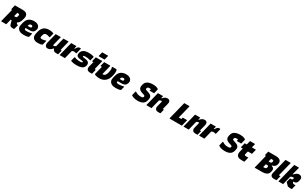

<svg xmlns="http://www.w3.org/2000/svg" viewBox="520 -3633 10375 6487"><g transform="rotate(30 5708.0 -390.0)"><path d="M187 0H-5Q-16 0 -14 -11Q18 -141 50 -266.5Q82 -392 114 -520H86Q81 -520 79 -523.5Q77 -527 78 -531Q89 -575 99.5 -616Q110 -657 120 -700H425Q547 -700 593.5 -641Q640 -582 612 -475L596 -413Q561 -282 473 -237Q478 -222 482 -208Q488 -188 494.5 -183Q501 -178 520 -178H545Q535 -135 523.5 -90.5Q512 -46 501 -3Q498 8 487 8H440Q383 8 356 -8Q329 -24 317 -66Q306 -102 295.5 -138Q285 -174 275 -210H239Q232 -183 225 -155Q218 -127 211 -99Q205 -74 198.5 -48.5Q192 -23 187 0ZM298 -445Q293 -427 288.5 -408.5Q284 -390 280 -372H328Q355 -372 370.5 -385Q386 -398 393 -428L400 -457Q405 -477 403.5 -489.5Q402 -502 396 -508Q385 -520 346 -520H317Q312 -501 307 -482.5Q302 -464 298 -445Z M962 -564Q1040 -564 1091 -535.5Q1142 -507 1163 -461.5Q1184 -416 1171 -365L1167 -351Q1150 -285 1105 -251.5Q1060 -218 978 -218H816L815 -215Q811 -199 811 -185Q811 -171 818 -162Q835 -141 895 -141Q954 -142 996 -148Q1038 -154 1084 -167H1104Q1095 -132 1086.5 -96Q1078 -60 1069 -25Q1068 -20 1064 -16Q1055 -7 1026 0.5Q997 8 956 12.5Q915 17 868 17Q773 17 712 -15Q651 -47 628 -104Q605 -161 624 -236L646 -327Q675 -443 752.5 -503.5Q830 -564 962 -564ZM932 -407Q863 -407 846 -340L840 -315H947Q961 -315 970.5 -322Q980 -329 984 -346Q992 -374 978 -391Q964 -407 932 -407Z M1539 -563Q1611 -563 1659.5 -550Q1708 -537 1718 -530Q1723 -527 1721 -521Q1711 -478 1701 -437Q1691 -396 1680 -353H1660Q1629 -368 1597 -375Q1565 -382 1533 -382Q1498 -382 1470 -362.5Q1442 -343 1431 -301L1418 -253Q1413 -232 1411.5 -215Q1410 -198 1417 -187Q1430 -165 1479 -165Q1510 -165 1546 -172Q1582 -179 1620 -193H1640Q1630 -151 1619.5 -109.5Q1609 -68 1598 -26Q1597 -22 1592 -17Q1581 -7 1533.5 4Q1486 15 1418 15Q1293 15 1238.5 -51Q1184 -117 1213 -238L1234 -325Q1252 -396 1289.5 -449.5Q1327 -503 1388.5 -533Q1450 -563 1539 -563Z M1799 -547H1991Q2003 -547 1999 -536L1915 -200Q1907 -169 1936 -169Q1953 -169 1972 -176.5Q1991 -184 2017 -204Q2037 -286 2058 -368Q2079 -450 2103 -547H2294Q2305 -547 2302 -536Q2280 -447 2257.5 -357Q2235 -267 2214 -182Q2211 -174 2215 -171Q2218 -167 2224 -167H2254Q2244 -127 2234 -87.5Q2224 -48 2214 -8Q2211 3 2200 3H2126Q2071 3 2038 -23Q2005 -49 2000 -92H1981Q1897 11 1803 11Q1736 11 1710 -39.5Q1684 -90 1703 -166Q1721 -240 1738.5 -308Q1756 -376 1774 -449Q1781 -475 1787 -499.5Q1793 -524 1799 -547Z M2475 0H2278Q2266 0 2270 -11Q2272 -20 2280.5 -53.5Q2289 -87 2301.5 -135.5Q2314 -184 2328 -240Q2342 -296 2355.5 -350.5Q2369 -405 2380 -449Q2387 -476 2393 -501Q2399 -526 2404 -547H2601Q2613 -547 2609 -536Q2598 -490 2586 -444H2609Q2639 -504 2671.5 -530.5Q2704 -557 2750 -557Q2774 -557 2780 -549Q2784 -545 2781 -537Q2779 -528 2773 -504Q2767 -480 2759 -449Q2751 -418 2743.5 -387Q2736 -356 2730 -333H2710Q2693 -339 2675 -343Q2657 -347 2634 -347Q2615 -347 2595.5 -342.5Q2576 -338 2557 -326Q2516 -163 2475 0Z M2972 -154Q3021 -154 3041.5 -163Q3062 -172 3065 -184Q3067 -193 3056.5 -202.5Q3046 -212 3008 -216L2922 -228Q2835 -239 2808.5 -281.5Q2782 -324 2796 -385Q2814 -467 2884 -513Q2954 -559 3081 -559Q3172 -559 3228.5 -546.5Q3285 -534 3293 -527Q3298 -523 3297 -518Q3287 -480 3277.5 -441.5Q3268 -403 3258 -364H3238Q3190 -378 3148 -385.5Q3106 -393 3057 -393Q3015 -393 2996.5 -386Q2978 -379 2975 -365Q2971 -352 2978 -344.5Q2985 -337 3019 -332L3102 -320Q3184 -310 3218 -265.5Q3252 -221 3235 -148Q3213 -61 3140.5 -24.5Q3068 12 2924 12Q2872 12 2826 5.5Q2780 -1 2748 -10Q2716 -19 2705 -25Q2699 -28 2701 -34Q2711 -75 2720.5 -114Q2730 -153 2740 -191H2760Q2806 -172 2853.5 -163Q2901 -154 2972 -154Z M3365 -547H3610Q3621 -547 3618 -536Q3597 -451 3576 -367Q3555 -283 3534 -199Q3531 -188 3535 -185Q3539 -181 3546 -181H3577Q3566 -139 3555 -95.5Q3544 -52 3533 -10Q3530 0 3520 0H3464Q3370 0 3338 -46Q3306 -92 3327 -176Q3338 -218 3351.5 -269.5Q3365 -321 3376 -365H3331Q3320 -365 3323 -376ZM3468 -800H3692Q3703 -800 3700 -789L3660 -627H3436Q3424 -627 3427 -638Z M3691 -547H3925Q3936 -547 3933 -536Q3914 -459 3895 -381.5Q3876 -304 3856 -227Q3852 -213 3848.5 -197.5Q3845 -182 3841 -167Q3846 -166 3851 -165.5Q3856 -165 3861 -165Q3907 -165 3941 -200Q3975 -235 3991 -299L3999 -332Q4016 -404 4016.5 -446Q4017 -488 4002 -527L4007 -547H4162Q4170 -547 4175 -542Q4188 -530 4193.5 -497.5Q4199 -465 4196.5 -420Q4194 -375 4181 -325L4174 -295Q4138 -145 4047.5 -67.5Q3957 10 3820 10Q3745 10 3693 -5.5Q3641 -21 3626 -35Q3622 -39 3624 -48Q3646 -135 3666 -214Q3686 -293 3705 -370H3657Q3646 -370 3649 -381Q3659 -420 3670 -462.5Q3681 -505 3691 -547Z M4552 -564Q4630 -564 4681 -535.5Q4732 -507 4753 -461.5Q4774 -416 4761 -365L4757 -351Q4740 -285 4695 -251.5Q4650 -218 4568 -218H4406L4405 -215Q4401 -199 4401 -185Q4401 -171 4408 -162Q4425 -141 4485 -141Q4544 -142 4586 -148Q4628 -154 4674 -167H4694Q4685 -132 4676.5 -96Q4668 -60 4659 -25Q4658 -20 4654 -16Q4645 -7 4616 0.5Q4587 8 4546 12.5Q4505 17 4458 17Q4363 17 4302 -15Q4241 -47 4218 -104Q4195 -161 4214 -236L4236 -327Q4265 -443 4342.5 -503.5Q4420 -564 4552 -564ZM4522 -407Q4453 -407 4436 -340L4430 -315H4537Q4551 -315 4560.5 -322Q4570 -329 4574 -346Q4582 -374 4568 -391Q4554 -407 4522 -407Z M5504 -720Q5588 -720 5642.5 -701Q5697 -682 5716 -663Q5720 -659 5720 -656Q5720 -653 5718 -645Q5708 -605 5697.5 -562.5Q5687 -520 5677 -479H5510Q5499 -479 5502 -490Q5506 -504 5509.5 -517.5Q5513 -531 5516 -545Q5496 -550 5469 -550Q5423 -550 5402 -540.5Q5381 -531 5374 -505L5370 -489Q5366 -470 5372.5 -458Q5379 -446 5404 -438L5490 -409Q5588 -377 5614.5 -326.5Q5641 -276 5624 -208L5614 -164Q5589 -66 5514 -23Q5439 20 5319 20Q5226 20 5160 -2Q5094 -24 5070 -49Q5067 -52 5067 -55Q5067 -58 5068 -61Q5078 -104 5088 -144Q5098 -184 5107 -220H5127Q5165 -191 5214.5 -173Q5264 -155 5337 -155Q5384 -155 5408.5 -165Q5433 -175 5437 -194L5441 -211Q5447 -234 5433 -245.5Q5419 -257 5390 -266L5321 -288Q5265 -305 5234 -330Q5203 -355 5190 -383.5Q5177 -412 5176.5 -441Q5176 -470 5182 -496L5195 -546Q5218 -636 5300 -678Q5382 -720 5504 -720Z M5787 -547H5980Q5992 -547 5988 -536Q5983 -517 5978.5 -498.5Q5974 -480 5969 -461H5989Q6030 -511 6072 -534Q6114 -557 6161 -557Q6225 -557 6251 -515Q6277 -473 6257 -394Q6244 -340 6229.5 -286Q6215 -232 6201 -177Q6199 -171 6202 -168Q6205 -165 6210 -165H6242Q6232 -126 6222.5 -86.5Q6213 -47 6203 -8Q6200 3 6189 3H6106Q6060 3 6030.5 -18Q6001 -39 5991 -73.5Q5981 -108 5991 -150Q6004 -199 6016.5 -248.5Q6029 -298 6042 -352Q6050 -382 6021 -382Q6004 -382 5985 -375Q5966 -368 5942 -352Q5920 -264 5898 -176Q5876 -88 5854 0H5661Q5650 0 5653 -11Q5681 -121 5708.5 -230.5Q5736 -340 5763 -449Q5770 -476 5776 -501Q5782 -526 5787 -547Z M6564 0Q6551 0 6555 -11Q6592 -158 6628.5 -305.5Q6665 -453 6702 -600Q6708 -625 6714.5 -650Q6721 -675 6727 -700H6926Q6931 -700 6933.5 -696.5Q6936 -693 6934 -689Q6903 -565 6872 -437.5Q6841 -310 6809 -186H6911Q6915 -202 6919 -218Q6923 -234 6927 -250H7090Q7102 -250 7098 -239Q7083 -182 7067.5 -119.5Q7052 -57 7037 0Z M7237 -547H7430Q7442 -547 7438 -536Q7433 -517 7428.5 -498.5Q7424 -480 7419 -461H7439Q7480 -511 7522 -534Q7564 -557 7611 -557Q7675 -557 7701 -515Q7727 -473 7707 -394Q7694 -340 7679.5 -286Q7665 -232 7651 -177Q7649 -171 7652 -168Q7655 -165 7660 -165H7692Q7682 -126 7672.5 -86.5Q7663 -47 7653 -8Q7650 3 7639 3H7556Q7510 3 7480.5 -18Q7451 -39 7441 -73.5Q7431 -108 7441 -150Q7454 -199 7466.5 -248.5Q7479 -298 7492 -352Q7500 -382 7471 -382Q7454 -382 7435 -375Q7416 -368 7392 -352Q7370 -264 7348 -176Q7326 -88 7304 0H7111Q7100 0 7103 -11Q7131 -121 7158.5 -230.5Q7186 -340 7213 -449Q7220 -476 7226 -501Q7232 -526 7237 -547Z M7915 0H7718Q7706 0 7710 -11Q7712 -20 7720.5 -53.5Q7729 -87 7741.5 -135.5Q7754 -184 7768 -240Q7782 -296 7795.5 -350.5Q7809 -405 7820 -449Q7827 -476 7833 -501Q7839 -526 7844 -547H8041Q8053 -547 8049 -536Q8038 -490 8026 -444H8049Q8079 -504 8111.5 -530.5Q8144 -557 8190 -557Q8214 -557 8220 -549Q8224 -545 8221 -537Q8219 -528 8213 -504Q8207 -480 8199 -449Q8191 -418 8183.5 -387Q8176 -356 8170 -333H8150Q8133 -339 8115 -343Q8097 -347 8074 -347Q8055 -347 8035.5 -342.5Q8016 -338 7997 -326Q7956 -163 7915 0Z M8904 -720Q8988 -720 9042.5 -701Q9097 -682 9116 -663Q9120 -659 9120 -656Q9120 -653 9118 -645Q9108 -605 9097.5 -562.5Q9087 -520 9077 -479H8910Q8899 -479 8902 -490Q8906 -504 8909.5 -517.5Q8913 -531 8916 -545Q8896 -550 8869 -550Q8823 -550 8802 -540.5Q8781 -531 8774 -505L8770 -489Q8766 -470 8772.5 -458Q8779 -446 8804 -438L8890 -409Q8988 -377 9014.5 -326.5Q9041 -276 9024 -208L9014 -164Q8989 -66 8914 -23Q8839 20 8719 20Q8626 20 8560 -2Q8494 -24 8470 -49Q8467 -52 8467 -55Q8467 -58 8468 -61Q8478 -104 8488 -144Q8498 -184 8507 -220H8527Q8565 -191 8614.5 -173Q8664 -155 8737 -155Q8784 -155 8808.5 -165Q8833 -175 8837 -194L8841 -211Q8847 -234 8833 -245.5Q8819 -257 8790 -266L8721 -288Q8665 -305 8634 -330Q8603 -355 8590 -383.5Q8577 -412 8576.5 -441Q8576 -470 8582 -496L8595 -546Q8618 -636 8700 -678Q8782 -720 8904 -720Z M9522 -188Q9511 -143 9500 -99Q9489 -55 9478 -11Q9474 0 9464 0H9357Q9237 0 9192 -60Q9147 -120 9175 -232Q9183 -264 9191 -296Q9199 -328 9207 -360H9139Q9129 -360 9131 -371Q9137 -394 9145 -426.5Q9153 -459 9161.5 -491.5Q9170 -524 9175 -547H9254Q9257 -560 9260.5 -572.5Q9264 -585 9267 -598Q9273 -624 9279.5 -649.5Q9286 -675 9292 -700H9481Q9491 -700 9489 -689Q9480 -653 9471 -617.5Q9462 -582 9453 -547H9601Q9613 -547 9609 -536Q9604 -513 9595.5 -480.5Q9587 -448 9579 -415.5Q9571 -383 9565 -360H9406Q9398 -331 9390.5 -301.5Q9383 -272 9376 -243Q9370 -213 9379 -201Q9389 -188 9424 -188Z M10165 0H9885Q9874 0 9877 -12Q9909 -142 9942.5 -274Q9976 -406 10008 -537H9974Q9969 -537 9967 -540.5Q9965 -544 9966 -548Q9977 -590 9987 -629.5Q9997 -669 10004 -700H10298Q10372 -700 10416.5 -683Q10461 -666 10483 -638Q10505 -610 10509.5 -577Q10514 -544 10506 -512L10499 -484Q10473 -382 10349 -359L10346 -339Q10407 -326 10429 -286Q10451 -246 10438 -195L10428 -154Q10408 -72 10340 -36Q10272 0 10165 0ZM10198 -489Q10193 -471 10188.5 -453Q10184 -435 10180 -417H10214Q10258 -417 10276.5 -427.5Q10295 -438 10302 -466L10307 -483Q10310 -495 10308.5 -506.5Q10307 -518 10299 -525Q10291 -533 10277 -535Q10263 -537 10243 -537H10210Q10207 -525 10204 -512.5Q10201 -500 10198 -489ZM10116 -163H10158Q10198 -163 10216 -176.5Q10234 -190 10241 -214L10245 -231Q10253 -262 10241 -276Q10229 -290 10185 -290H10148Q10139 -254 10131 -221.5Q10123 -189 10116 -163Z M10604 -573Q10615 -614 10627 -662Q10639 -710 10649 -750H10844Q10848 -750 10851 -747Q10854 -744 10852 -739Q10818 -605 10784.5 -470Q10751 -335 10717 -201Q10715 -193 10717 -190Q10720 -187 10727 -187H10777Q10766 -144 10755 -99.5Q10744 -55 10733 -11Q10729 0 10719 0H10611Q10548 0 10514.5 -41.5Q10481 -83 10500 -155Q10526 -262 10551.5 -364Q10577 -466 10604 -573Z M11296 -557Q11343 -557 11372.5 -535.5Q11402 -514 11412 -476.5Q11422 -439 11409 -392L11398 -348Q11384 -293 11348 -269Q11312 -245 11259 -245H11242L11238 -225Q11249 -215 11256 -205Q11263 -195 11273 -186Q11280 -179 11287.5 -177.5Q11295 -176 11308 -176H11371Q11361 -136 11351 -94.5Q11341 -53 11330 -12Q11328 0 11313 0H11242Q11205 0 11182 -8Q11159 -16 11142 -35Q11120 -59 11101 -78Q11082 -97 11062 -117Q11055 -125 11059 -141Q11068 -177 11077 -212.5Q11086 -248 11095 -283H11137Q11164 -283 11177.5 -292Q11191 -301 11195 -320L11198 -332Q11200 -342 11200 -348.5Q11200 -355 11195 -361Q11189 -370 11169 -370Q11148 -370 11121.5 -362Q11095 -354 11072 -339Q11051 -254 11030.5 -169.5Q11010 -85 10989 0H10813Q10802 0 10805 -11Q10845 -171 10885.5 -331.5Q10926 -492 10966 -652Q10973 -679 10979.5 -704Q10986 -729 10991 -750H11167Q11177 -750 11175 -739Q11155 -668 11136.5 -596.5Q11118 -525 11100 -453H11120Q11207 -557 11296 -557Z"/></g></svg>

Font: Recursive Sn Lnr St Blk
Style: Italic
Weight: 900
Italic angle: -15°
Version: Version 1.079;hotconv 1.0.112;makeotfexe 2.5.65598; ttfautoh